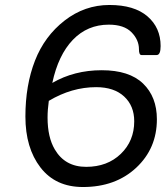

<svg xmlns="http://www.w3.org/2000/svg" viewBox="-20 -744 665 771"><path d="M609 -523H548Q538 -523 538 -546Q538 -584 508 -614.5Q478 -645 417 -645Q331 -645 272.5 -584Q214 -523 190 -411Q278 -462 388.5 -462Q499 -462 554.5 -408.5Q610 -355 610 -265Q610 -148 527 -70.5Q444 7 313 7Q203 7 142.5 -71.5Q82 -150 82 -276Q82 -402 120.5 -500.5Q159 -599 239.5 -661.5Q320 -724 419.5 -724Q519 -724 572 -678.5Q625 -633 625 -559Q625 -523 609 -523ZM171 -272Q171 -193 200 -144Q241 -74 326 -74Q411 -74 465 -126Q519 -178 519 -257Q519 -319 478.5 -356.5Q438 -394 366 -394Q268 -394 176 -339Q171 -303 171 -272Z"/></svg>

Font: Sanchez
Style: Italic
Weight: 400
Designer: Daniel Hernández
Foundry: LatinoType
Version: Version 1.001